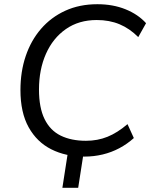

<svg xmlns="http://www.w3.org/2000/svg" viewBox="-20 -734 713 911"><path d="M276 157 306 -36H381L351 157ZM381 9Q292 9 223.5 -25.5Q155 -60 116 -130Q77 -200 77 -307Q77 -394 102 -468Q127 -542 174.5 -597Q222 -652 289.5 -683Q357 -714 442 -714Q516 -714 575.5 -690Q635 -666 673 -624L636 -558Q595 -599 547 -619Q499 -639 439 -639Q354 -639 292.5 -596Q231 -553 198 -478.5Q165 -404 165 -309Q165 -223 191.5 -169Q218 -115 268 -90.5Q318 -66 388 -66Q443 -66 490 -85Q537 -104 585 -145L615 -79Q584 -51 546.5 -31Q509 -11 467 -1Q425 9 381 9Z"/></svg>

Font: Nunito Sans 12pt
Style: Italic
Weight: 400
Italic angle: -9°
Designer: Vernon Adams
Foundry: Vernon Adams
Version: Version 3.101;gftools[0.9.27]